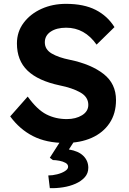

<svg xmlns="http://www.w3.org/2000/svg" viewBox="-20 -733 670 998"><path d="M318 10Q221 10 151.5 -25.5Q82 -61 33 -128L124 -231Q173 -163 221 -138.5Q269 -114 327 -114Q374 -114 406.5 -134Q439 -154 439 -188Q439 -229 397.5 -252.5Q356 -276 291 -289Q178 -313 123 -366Q68 -419 68 -507Q68 -568 103 -614.5Q138 -661 195.5 -687Q253 -713 323 -713Q416 -713 477.5 -681.5Q539 -650 575 -592L482 -501Q420 -589 324 -589Q274 -589 243.5 -568.5Q213 -548 213 -513Q213 -476 248.5 -455Q284 -434 344 -422Q454 -399 518.5 -348.5Q583 -298 583 -213Q583 -143 549.5 -93Q516 -43 456.5 -16.5Q397 10 318 10ZM239 245 231 179Q253 179 277 173Q301 167 317.5 156.5Q334 146 334 134Q334 121 320.5 113.5Q307 106 288.5 102.5Q270 99 255 99L239 87L310 -24H382L338 44Q388 52 413.5 77.5Q439 103 439 139Q439 168 420.5 188.5Q402 209 372.5 222Q343 235 308 240.5Q273 246 239 245Z"/></svg>

Font: Lexend SemiBold
Style: Regular
Weight: 600
Designer: Bonnie Shaver-Troup, Thomas Jockin
Foundry: Lexend
Version: Version 1.005; ttfautohint (v1.8.3)